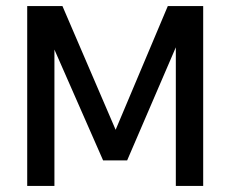

<svg xmlns="http://www.w3.org/2000/svg" viewBox="-20 -615 762 635"><path d="M70 0V-595H186.5L369 -170.5H356L535 -595H652V0H561.5V-505H581.5L400.5 -84.5H321L136.5 -504.5H160V0Z"/></svg>

Font: Encode Sans SC Condensed Medium
Style: Regular
Weight: 500
Width: 3
Designer: Multiple Designers
Foundry: Impallari Type
Version: Version 3.002